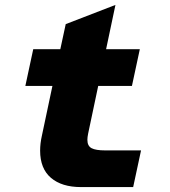

<svg xmlns="http://www.w3.org/2000/svg" viewBox="-20 -760 690 780"><path d="M143 -148Q143 -177 150 -208L193 -411H83L115 -560H225L247 -662L449 -740L411 -560H548L516 -411H379L338 -217Q335 -202 335 -192Q335 -167 352 -158Q369 -149 407 -149H553L521 0H309Q231 0 187 -37.5Q143 -75 143 -148Z"/></svg>

Font: Azeret Mono ExtraBold
Style: Italic
Weight: 800
Italic angle: -12°
Designer: Martin Vácha
Foundry: Displaay
Version: Version 1.000; Glyphs 3.0.3, build 3074